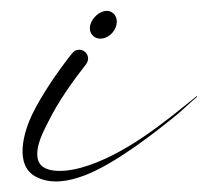

<svg xmlns="http://www.w3.org/2000/svg" viewBox="-20 -338 387 357"><path d="M190.8 -313.1C169.6 -331.8 131.2 -290 154.1 -270.5C163.4 -262.5 179.2 -265.7 189.2 -277.4C199.2 -289.1 199.9 -305.1 190.8 -313.1ZM143.8 -229.1C143.8 -238 136.5 -245.5 127.4 -245.5C118.6 -245.5 115.3 -240.3 110.1 -233.8C86 -203 58.3 -162.8 40 -125.6C25 -94.9 4.9 -30.4 47.5 -9C75.1 5.2 106.8 -0.7 135 -11C193.9 -32.5 271.9 -94.5 308.5 -124.4C319.3 -133.2 334.8 -148.5 346.4 -157.9C346.5 -158.1 346.6 -158.3 346.6 -158.5C346.6 -158.9 346.3 -159.4 345.9 -159.2C344.5 -158.5 342.4 -156.5 340.2 -154.8C289.5 -114.2 212.1 -48.7 130.2 -26C101.6 -18 55.8 -14.2 50.1 -42.9C45.4 -67.1 62 -95.7 69.5 -111.1C88 -148.8 115.4 -187.2 140.1 -218.7C142.1 -221.2 143.8 -225.8 143.8 -229.1Z"/></svg>

Font: Sinatra
Style: Regular
Weight: 400
Designer: Fahmi
Version: Version 0.1